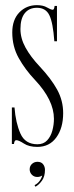

<svg xmlns="http://www.w3.org/2000/svg" viewBox="-20 -546 282 728"><path d="M121.5 11Q90 11 70.5 -1.8Q51 -14.5 41.5 -14.5Q34.5 -14.5 33 0H25V-138.5H35Q39.5 -80 57.5 -39.5Q75.5 1 122 1Q145 1 158.8 -13.8Q172.5 -28.5 178.5 -50.8Q184.5 -73 184.5 -95.5Q184.5 -166.5 112.5 -243Q75.5 -282 51 -325.8Q26.5 -369.5 26.5 -423Q26.5 -471 53.2 -498.8Q80 -526.5 120 -526.5Q143.5 -526.5 158.2 -517.8Q173 -509 180 -509Q185.5 -509 187 -523.5H196V-389.5H186Q181 -460 167.2 -488.2Q153.5 -516.5 120 -516.5Q90.5 -516.5 74 -496Q57.5 -475.5 57.5 -436Q57.5 -400.5 76.8 -365.5Q96 -330.5 131 -293.5Q174 -247.5 196.8 -206Q219.5 -164.5 219.5 -117Q219.5 -60.5 193.5 -24.8Q167.5 11 121.5 11ZM114.5 162 111 156Q122.5 150.5 130.2 140Q138 129.5 140 119.5Q131.5 125 121.5 125Q109 125 100.8 116.5Q92.5 108 92.5 96Q92.5 83.5 101.2 75.5Q110 67.5 122 67.5Q136.5 67.5 143.5 76.8Q150.5 86 150.5 98Q150.5 123 139.2 138.8Q128 154.5 114.5 162Z"/></svg>

Font: Imbue 100pt ExtraLight
Style: Regular
Weight: 200
Designer: Tyler Finck
Foundry: Etcetera Type Company
Version: Version 1.102; ttfautohint (v1.8.3)